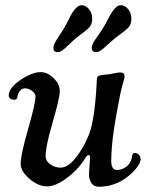

<svg xmlns="http://www.w3.org/2000/svg" viewBox="-20 -712 562 740"><path d="M262.7 -556.2Q255.4 -549.3 245.4 -539.8Q235.4 -530.3 231.2 -526.6Q227.1 -522.9 221.2 -518.6Q215.3 -514.2 211.2 -512.7Q207 -511.2 202.1 -511.2Q185.1 -511.2 186 -528.3Q186 -534.7 189.2 -542Q192.4 -549.3 195.6 -554.7Q198.7 -560.1 207.8 -573.5Q216.8 -586.9 221.7 -595.2Q232.9 -612.3 242.9 -633.3Q252.9 -654.3 258.3 -662.1Q277.3 -691.9 293.9 -691.9Q310.5 -691.9 323.2 -676.5Q335.9 -661.1 335.4 -637.7Q335.4 -618.2 322.3 -604.5Q313.5 -595.7 293.9 -581.3Q274.4 -566.9 262.7 -556.2ZM413.1 -556.2Q407.2 -551.3 399.7 -544.2Q392.1 -537.1 388.2 -533.7Q384.3 -530.3 378.9 -525.6Q373.5 -521 370.6 -519Q367.7 -517.1 363.8 -514.9Q359.9 -512.7 356.7 -512Q353.5 -511.2 350.1 -511.2Q333.5 -511.2 333.5 -528.3Q333.5 -534.2 336.9 -541.7Q340.3 -549.3 344.2 -555.2Q348.1 -561 356.9 -573.5Q365.7 -585.9 371.6 -595.2Q383.3 -612.8 393.8 -633.5Q404.3 -654.3 409.7 -662.1Q428.7 -691.9 444.8 -691.9Q461.9 -691.9 474.4 -676.5Q486.8 -661.1 486.3 -637.7Q486.3 -617.2 473.6 -604.5Q464.8 -595.7 444.8 -581.1Q424.8 -566.4 413.1 -556.2ZM161.1 6.3Q127.4 6.3 93.5 -22.9Q59.6 -52.2 59.6 -80.1Q59.6 -114.7 88.1 -213.9Q116.7 -313 116.7 -339.8Q116.7 -353 101.6 -362.8Q88.9 -371.6 77.6 -371.6Q65.4 -372.1 56.9 -361.8Q48.3 -351.6 47.4 -339.8Q45.9 -327.1 34.2 -327.1Q13.7 -329.6 13.7 -344.2Q13.7 -367.2 42 -391.1Q64.5 -409.7 90.1 -421.9Q115.7 -434.1 136.7 -434.1Q163.6 -434.1 188 -409.7Q210.4 -387.2 210.4 -360.4Q210.4 -335.4 183.1 -241.2Q155.8 -147 155.8 -111.3Q155.8 -91.3 173.8 -78.6Q191.9 -65.9 213.4 -65.9Q241.2 -65.9 271 -102.8Q300.8 -139.6 322.3 -191.9Q344.7 -247.6 352.5 -388.2Q352.5 -390.6 352.8 -396.7Q353 -402.8 353.3 -405.8Q353.5 -408.7 354.7 -412.8Q356 -417 358.9 -418.9Q361.8 -420.9 366.2 -421.4Q374.5 -423.8 401.4 -425.8Q405.8 -426.3 422.4 -429.9Q439 -433.6 445.3 -432.6Q453.6 -432.1 456.8 -428Q460 -423.8 460 -415.5Q460 -412.1 457.5 -403.8Q455.1 -395.5 450.7 -379.6Q446.3 -363.8 442.9 -345.7Q442.4 -342.8 438.2 -321.5Q434.1 -300.3 432.9 -293.7Q431.6 -287.1 428 -266.8Q424.3 -246.6 422.9 -236.8Q421.4 -227.1 418.5 -208.5Q415.5 -189.9 414.3 -177.7Q413.1 -165.5 411.6 -149.7Q410.2 -133.8 409.4 -119.6Q408.7 -105.5 408.7 -92.3Q408.7 -58.1 429.2 -57.1Q449.7 -56.2 467.8 -70.1Q485.8 -84 489.3 -111.8Q491.7 -122.6 500 -122.6Q509.3 -122.1 515.6 -115.2Q522 -108.4 522 -98.1Q522 -86.4 509.5 -69.1Q497.1 -51.8 476.6 -34.7Q425.3 7.8 360.8 7.8Q343.3 7.8 333.7 -4.6Q324.2 -17.1 323.2 -35.2Q322.8 -47.9 325 -72.8Q327.1 -97.7 327.1 -107.4Q326.7 -114.3 319.8 -114.3Q317.4 -114.3 311 -106.4Q285.6 -63 240.7 -28.3Q195.8 6.3 161.1 6.3Z"/></svg>

Font: Cooper* Medium
Style: Italic
Weight: 500
Italic angle: -7°
Designer: Owen Earl
Foundry: indestructible type*
Version: Version 0.001